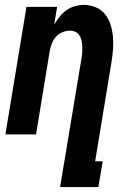

<svg xmlns="http://www.w3.org/2000/svg" viewBox="-20 -548 540 783"><path d="M225 215 313 -314Q315 -325 315.5 -337Q316 -349 315.5 -360.5Q315 -372 312.5 -383Q310 -394 304 -403.5Q298 -413 288 -418Q278 -423 266 -423Q251 -423 235.5 -417Q220 -411 209 -399Q198 -387 192 -372Q186 -357 183 -341L127 0H2L88 -520H213L201 -448Q211 -464 223 -479.5Q235 -495 250.5 -506Q266 -517 284.5 -522.5Q303 -528 321 -528Q347 -528 370 -518.5Q393 -509 408 -490.5Q423 -472 430.5 -448.5Q438 -425 440.5 -399.5Q443 -374 441 -348Q439 -322 435 -297L368 110H399L381 215Z"/></svg>

Font: Iosevka Term Curly Extrabold
Style: Italic
Weight: 800
Italic angle: -9°
Designer: Belleve Invis
Foundry: Belleve Invis
Version: Version 32.3.0